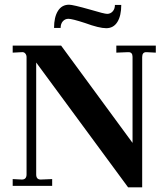

<svg xmlns="http://www.w3.org/2000/svg" viewBox="-20 -791 717 817"><path d="M525 6 134 -525V-49Q134 -27 153 -27L202 -29V0H34V-29L73 -27Q93 -27 93 -49V-548Q93 -557 87.5 -563.5Q82 -570 73 -569L34 -567V-597H240L544 -183V-549Q544 -569 527 -569H524L475 -567V-597H643V-567L604 -569H602Q585 -569 585 -548V6ZM432 -671Q402 -671 342 -693Q287 -711 271 -711Q257 -711 247.5 -700.5Q238 -690 238 -672H210Q210 -718 226.5 -744.5Q243 -771 274 -771Q290 -771 364 -750Q424 -732 436 -732Q450 -732 459.5 -742.5Q469 -753 469 -770H496Q496 -724 479.5 -697.5Q463 -671 432 -671Z"/></svg>

Font: UnnaBold
Style: Bold
Weight: 700
Designer: Jorge de Buen Unna
Foundry: Omnibus-Type
Version: Version 2.008;hotconv 1.0.109;makeotfexe 2.5.65596